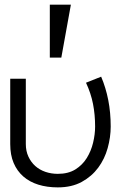

<svg xmlns="http://www.w3.org/2000/svg" viewBox="-20 -793 586 824"><path d="M228 11.2Q182.1 11.2 144.5 -0.5Q106.9 -12.2 80.1 -35.6Q53.2 -59.1 38.6 -93.5Q23.9 -127.9 23.9 -174.8V-455.1H90.8V-174.8Q90.8 -145 101.8 -121.1Q112.8 -97.2 131.3 -80.6Q149.9 -64 175 -55.4Q200.2 -46.9 228 -46.9Q272.9 -46.9 303.5 -65.9Q334 -85 352.5 -115Q371.1 -145 379.6 -180.9Q388.2 -216.8 388.2 -250Q388.2 -300.8 379.2 -346.9Q370.1 -393.1 349.1 -438L414.1 -463.9Q434.1 -417 444.6 -363.5Q455.1 -310.1 455.1 -250Q455.1 -204.1 442.1 -157.5Q429.2 -110.8 401.6 -73.5Q374 -36.1 331.1 -12.5Q288.1 11.2 228 11.2ZM284.2 -772.9 243.2 -545.9H193.8V-772.9Z"/></svg>

Font: Anonymous Pro
Style: Regular
Weight: 400
Monospace: yes
Designer: Mark Simonson
Version: Version 1.002